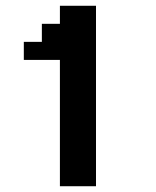

<svg xmlns="http://www.w3.org/2000/svg" viewBox="-20 -645 540 665"><path d="M62.5 -500H125V-562.5H187.5V-625H312.5V0H187.5V-437.5H62.5Z"/></svg>

Font: NeoDunggeunmo
Style: Regular
Weight: 400
Monospace: yes
Version: Version 1.600